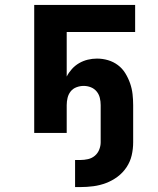

<svg xmlns="http://www.w3.org/2000/svg" viewBox="-20 -540 640 780"><path d="M306 220H285V110H306Q322 110 337.5 106.5Q353 103 365 93Q377 83 383 68Q389 53 389 38V-113Q389 -128 385.5 -142.5Q382 -157 372.5 -168.5Q363 -180 349 -185.5Q335 -191 320 -191Q305 -191 290.5 -185.5Q276 -180 267 -168.5Q258 -157 254.5 -142.5Q251 -128 251 -113V0H119V-520H529V-410H251V-229Q259 -245 272 -259.5Q285 -274 301.5 -283.5Q318 -293 336.5 -297.5Q355 -302 374 -302Q397 -302 419 -295.5Q441 -289 459 -275.5Q477 -262 489 -242.5Q501 -223 508.5 -201.5Q516 -180 518.5 -157.5Q521 -135 521 -113V38Q521 65 515 91Q509 117 494 139.5Q479 162 457.5 178Q436 194 411 203.5Q386 213 359.5 216.5Q333 220 306 220Z"/></svg>

Font: Iosevka Aile Extrabold
Style: Regular
Weight: 800
Designer: Belleve Invis
Foundry: Belleve Invis
Version: Version 27.3.5; ttfautohint (v1.8.4)